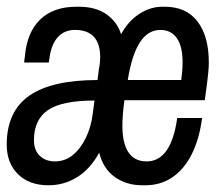

<svg xmlns="http://www.w3.org/2000/svg" viewBox="-25 -541 645 571"><path d="M119 10Q62 10 28.5 -23Q-5 -56 -5 -111Q-5 -209 61.5 -256Q128 -303 265 -303L269 -335Q271 -344 272 -353.5Q273 -363 273 -370Q273 -452 198 -452Q166 -452 146.5 -430Q127 -408 122 -367L120 -355H47Q47 -359 47.5 -363.5Q48 -368 49 -373Q55 -445 94.5 -483Q134 -521 202 -521H209Q261 -521 293 -497.5Q325 -474 335 -439Q356 -478 389 -499.5Q422 -521 458 -521H465Q529 -521 562.5 -477Q596 -433 596 -356Q596 -342 594.5 -326.5Q593 -311 591 -295L584 -243H345Q342 -222 340.5 -202.5Q339 -183 339 -167Q339 -115 357 -88Q375 -61 411 -61Q484 -61 502 -190H576Q568 -128 545.5 -83Q523 -38 488 -14Q453 10 407 10H398Q351 10 316.5 -14.5Q282 -39 270 -87Q244 -39 205 -14.5Q166 10 119 10ZM138 -61Q168 -61 191 -79.5Q214 -98 230 -130.5Q246 -163 251 -204L256 -242Q159 -242 117.5 -213.5Q76 -185 76 -124Q76 -94 93.5 -77.5Q111 -61 138 -61ZM355 -303H514Q516 -318 517 -331Q518 -344 518 -356Q518 -403 501 -427.5Q484 -452 452 -452Q415 -452 391 -415Q367 -378 355 -303Z"/></svg>

Font: Chivo Mono
Style: Italic
Weight: 400
Italic angle: -8.05°
Monospace: yes
Version: Version 1.008